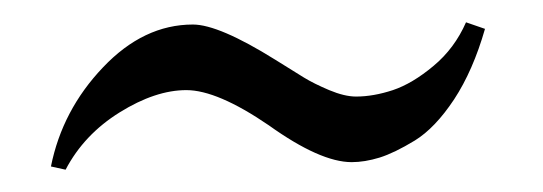

<svg xmlns="http://www.w3.org/2000/svg" viewBox="-20 -359 489 173"><path d="M25.9 -209Q36.1 -259.8 72.8 -298.3Q109.4 -336.9 153.8 -336.9Q177.2 -336.9 228 -305.2L253.9 -289.1Q262.7 -283.7 276.6 -277.8Q290.5 -272 300.8 -272Q316.4 -272 334 -277.8Q351.6 -283.7 370.6 -299.6Q389.6 -315.4 399.9 -338.9L417 -333Q406.2 -295.4 389.2 -269.5Q372.1 -243.7 353.8 -232.4Q335.4 -221.2 322 -217Q308.6 -212.9 296.9 -212.9Q268.6 -212.9 222.2 -246.1Q175.8 -277.8 147.9 -277.8Q120.1 -277.8 87.9 -257.8Q55.7 -237.8 39.1 -206.1Z"/></svg>

Font: Linux Biolinum G
Style: Regular
Weight: 400
Designer: Philipp H. Poll
Foundry: Philipp H. Poll
Version: Version 1.1.0 ; ttfautohint (v1.6)